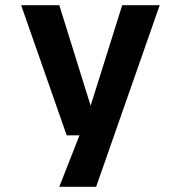

<svg xmlns="http://www.w3.org/2000/svg" viewBox="-20 -520 690 740"><path d="M208.5 200 298.5 -29.5 346 1.5H237L61.5 -500H208.5L341 -75H317.5L451 -500H595.5L350.5 200Z"/></svg>

Font: Trispace Thin SemiBold
Style: Regular
Weight: 600
Version: Version 1.210